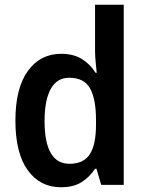

<svg xmlns="http://www.w3.org/2000/svg" viewBox="-20 -780 615 810"><path d="M237 10Q149 10 97 -62Q45 -134 45 -271Q45 -408 97.5 -480.5Q150 -553 238 -553Q290 -553 325.5 -531Q361 -509 383 -473H388Q386 -493 383.5 -518.5Q381 -544 381 -566V-760H502V0H407L387 -68H381Q358 -33 324 -11.5Q290 10 237 10ZM273 -89Q333 -89 359 -129.5Q385 -170 385 -253V-274Q385 -362 360 -407Q335 -452 272 -452Q220 -452 194 -404.5Q168 -357 168 -270Q168 -89 273 -89Z"/></svg>

Font: Noto Sans SemiCondensed SemiBold
Style: Regular
Weight: 600
Width: 4
Designer: Monotype Design Team
Foundry: Monotype Imaging Inc.
Version: Version 2.013; ttfautohint (v1.8.4.7-5d5b)